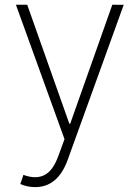

<svg xmlns="http://www.w3.org/2000/svg" viewBox="-20 -565 574 790"><path d="M124.6 204.9Q91.6 204.9 63.6 192.1L76.3 154.5Q126.8 173.3 162.5 155.5Q198.2 137.8 220.5 75.6L245.4 7.5L45.5 -545.5H92L265.3 -55.8H268.8L442.1 -545.5L489 -545.1L258.5 92.7Q218 204.9 124.6 204.9Z"/></svg>

Font: Inter Extra Light BETA
Style: Regular
Weight: 200
Designer: Rasmus Andersson
Foundry: rsms
Version: Version 3.011;git-f93a4a705